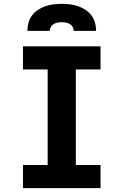

<svg xmlns="http://www.w3.org/2000/svg" viewBox="-20 -975 640 995"><path d="M99 0V-120H227V-615H99V-735H501V-615H373V-120H501V0ZM122 -815Q122 -836 127.5 -857Q133 -878 146 -895Q159 -912 177 -924Q195 -936 215.5 -943Q236 -950 257.5 -952.5Q279 -955 300 -955Q321 -955 342.5 -952.5Q364 -950 384.5 -943Q405 -936 423 -924Q441 -912 454 -895Q467 -878 472.5 -857Q478 -836 478 -815H362Q362 -826 356.5 -835.5Q351 -845 341.5 -850.5Q332 -856 321.5 -858Q311 -860 300 -860Q289 -860 278.5 -858Q268 -856 258.5 -850.5Q249 -845 243.5 -835.5Q238 -826 238 -815Z"/></svg>

Font: Iosevka Custom Heavy Extended
Style: Regular
Weight: 900
Width: 7
Monospace: yes
Designer: Belleve Invis
Foundry: Belleve Invis
Version: Version 11.2.4; ttfautohint (v1.8.4)